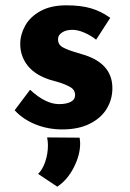

<svg xmlns="http://www.w3.org/2000/svg" viewBox="-20 -477 487 721"><path d="M35 -63 93 -140Q151 -86 202 -86Q229 -86 245.5 -94.5Q262 -103 262 -120Q262 -140 243 -150.5Q224 -161 200.5 -168Q177 -175 169 -177Q112 -195 84 -230.5Q56 -266 56 -312Q56 -347 74.5 -380.5Q93 -414 132 -435.5Q171 -457 229 -457Q283 -457 321 -446Q359 -435 394 -410L341 -328Q321 -344 296.5 -354.5Q272 -365 252 -365Q228 -365 213 -355Q198 -345 198 -331Q197 -310 215.5 -299.5Q234 -289 273 -278Q279 -276 285.5 -274Q292 -272 299 -270Q402 -236 402 -146Q402 -104 381 -69Q360 -34 317.5 -12.5Q275 9 214 9Q160 9 113 -10Q66 -29 35 -63ZM123 176Q140 160 150 130Q160 100 160 69Q160 54 157 39L279 40Q281 54 281 62Q281 105 257 152Q233 199 195 224Z"/></svg>

Font: Josefin Sans
Style: Bold
Weight: 700
Designer: Santiago Orozco
Foundry: Typemade
Version: Version 2.000